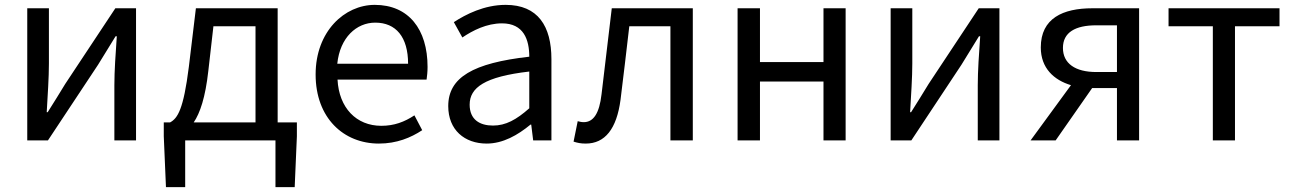

<svg xmlns="http://www.w3.org/2000/svg" viewBox="-20 -577 5307 789"><path d="M92 0H177L383 -311C403 -344 434 -394 455 -428H460C455 -357 450 -285 450 -227V0H539V-543H454L248 -232C228 -199 197 -149 176 -116H172C176 -186 181 -259 181 -316V-543H92Z M741 0H1112V192H1191L1200 -17V-74H1121V-543H785L756 -302C734 -127 710 -91 679 -74H653V-17L662 192H741ZM776 -74C802 -112 824 -177 836 -285L857 -469H1030V-74Z M1537 13C1610 13 1668 -11 1715 -42L1683 -103C1642 -76 1600 -60 1547 -60C1444 -60 1373 -134 1367 -250H1733C1735 -264 1737 -282 1737 -302C1737 -457 1659 -557 1520 -557C1396 -557 1277 -448 1277 -271C1277 -92 1392 13 1537 13ZM1366 -315C1377 -423 1445 -484 1522 -484C1607 -484 1657 -425 1657 -315Z M1980 13C2047 13 2108 -22 2160 -65H2163L2171 0H2246V-334C2246 -469 2191 -557 2058 -557C1970 -557 1894 -518 1845 -486L1880 -423C1923 -452 1980 -481 2043 -481C2132 -481 2155 -414 2155 -344C1924 -318 1822 -259 1822 -141C1822 -43 1889 13 1980 13ZM2006 -61C1952 -61 1910 -85 1910 -147C1910 -217 1972 -262 2155 -283V-132C2102 -85 2058 -61 2006 -61Z M2387 13C2466 13 2514 -47 2530 -167C2543 -268 2554 -369 2566 -469H2735V0H2827V-543H2494C2480 -426 2466 -308 2452 -190C2443 -110 2418 -75 2379 -75C2369 -75 2362 -77 2354 -79L2337 5C2353 10 2366 13 2387 13Z M3011 0H3103V-242H3364V0H3455V-543H3364V-322H3103V-543H3011Z M3640 0H3725L3931 -311C3951 -344 3982 -394 4003 -428H4008C4003 -357 3998 -285 3998 -227V0H4087V-543H4002L3796 -232C3776 -199 3745 -149 3724 -116H3720C3724 -186 3729 -259 3729 -316V-543H3640Z M4485 -281C4399 -281 4348 -316 4348 -380C4348 -444 4399 -473 4485 -473H4570V-281ZM4215 0H4318L4468 -215H4470H4570V0H4661V-543H4469C4348 -543 4257 -502 4257 -382C4257 -297 4311 -248 4381 -227Z M4964 0H5055V-469H5238V-543H4782V-469H4964Z"/></svg>

Font: Source Han Sans JP
Style: Regular
Weight: 400
Designer: Ryoko NISHIZUKA 西塚涼子 (kana, bopomofo & ideographs); Paul D. Hunt (Latin, Greek & Cyrillic); Sandoll Communications 산돌커뮤니
Foundry: Adobe
Version: Version 2.004;hotconv 1.0.118;makeotfexe 2.5.65603